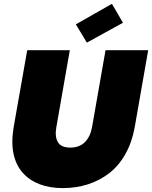

<svg xmlns="http://www.w3.org/2000/svg" viewBox="-20 -968 788 995"><path d="M50.8 -309.1 121.1 -708H341.8L272 -309.1Q263.2 -260.3 279.8 -231.7Q296.4 -203.1 344.2 -203.1Q392.1 -203.1 420.2 -231.7Q448.2 -260.3 457 -309.1L526.9 -708H748L678.2 -309.1Q664.1 -230.5 629.6 -169.4Q595.2 -108.4 545.7 -70.3Q496.1 -32.2 435.3 -12.7Q374.5 6.8 305.2 6.8Q238.3 6.8 185.5 -13.2Q132.8 -33.2 97.7 -72.8Q62.5 -112.3 50 -171.4Q37.6 -230.5 50.8 -309.1ZM560.1 -948.2 617.2 -850.1 430.2 -747.1 373 -841.8Z"/></svg>

Font: SVN-Poppins Black
Style: Italic
Weight: 900
Italic angle: -10°
Designer: Ninad Kale (Devanagari), Jonny Pinhorn (Latin)
Foundry: Indian Type Foundry
Version: Version 3.002 2017